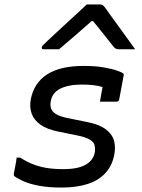

<svg xmlns="http://www.w3.org/2000/svg" viewBox="-20 -837 640 865"><path d="M357 -540Q409 -540 446.5 -533.5Q484 -527 507 -519Q530 -511 535 -506Q537 -504 537.5 -501.5Q538 -499 537 -496L517 -389Q516 -384 513 -381.5Q510 -379 505 -379Q486 -379 467.5 -379Q449 -379 430 -379L432 -389Q434 -404 437 -418Q440 -432 442 -445Q422 -451 399.5 -453.5Q377 -456 348 -456Q317 -456 292.5 -451Q268 -446 250.5 -437Q233 -428 222.5 -414Q212 -400 209 -382Q205 -363 210 -348.5Q215 -334 231.5 -323.5Q248 -313 280 -306L369 -288Q423 -278 453 -257Q483 -236 492.5 -207Q502 -178 495 -141Q486 -92 456 -58.5Q426 -25 376 -8.5Q326 8 256 8Q198 8 154 -0.5Q110 -9 82.5 -22Q55 -35 44 -44Q43 -46 42.5 -48Q42 -50 42 -53Q46 -75 49.5 -92Q53 -109 55 -127H71Q97 -110 125 -98.5Q153 -87 186.5 -81Q220 -75 265 -75Q312 -75 341.5 -84.5Q371 -94 387 -111Q403 -128 407 -150Q410 -170 405.5 -184.5Q401 -199 382 -209.5Q363 -220 327 -227L239 -245Q191 -255 162 -275.5Q133 -296 122.5 -325.5Q112 -355 119 -391Q126 -427 144.5 -455Q163 -483 192.5 -502Q222 -521 263 -530.5Q304 -540 357 -540ZM371 -817Q386 -817 401 -817Q416 -817 431 -817Q439 -817 444 -813Q449 -809 459 -795Q465 -786 480 -765.5Q495 -745 514.5 -718Q534 -691 553.5 -664Q573 -637 589 -615Q570 -615 554 -615Q538 -615 520 -615Q509 -615 503.5 -617Q498 -619 492 -626Q481 -639 453 -675Q425 -711 382 -763L422 -742H369L418 -764Q358 -711 318 -676.5Q278 -642 246 -615H177Q173 -615 171 -616Q169 -617 168.5 -619.5Q168 -622 168 -624Q169 -628 173 -632.5Q177 -637 193 -652Q208 -666 232 -688.5Q256 -711 283.5 -736Q311 -761 334.5 -783Q358 -805 371 -817Z"/></svg>

Font: RecMonoLinear Nerd Font Mono
Style: Italic
Weight: 400
Italic angle: -10°
Monospace: yes
Version: Version 1.085; ttfautohint (v1.8.4.7-5d5b);Nerd Fonts 3.2.1